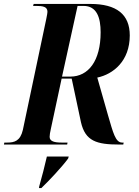

<svg xmlns="http://www.w3.org/2000/svg" viewBox="-52 -734 704 975"><path d="M-32 0H289L291 -10H261C225 -10 200 -16 200 -39C200 -48 202 -61 207 -83L261 -335H312L359 -114C381 -17 439 0 554 0H574L576 -10H568C534 -10 522 -62 497 -147L442 -340C523 -357 607 -424 607 -554C607 -661 540 -714 407 -714H119L116 -704H131C166 -704 189 -700 189 -674C189 -669 187 -658 183 -638L64 -74C51 -18 21 -10 -15 -10H-30ZM305 -345H263L342 -704H372C440 -704 459 -644 459 -570C459 -425 397 -345 305 -345ZM147 213 146 221H158C198 183 265 111 294 71L297 61H186C175 110 162 159 147 213Z"/></svg>

Font: Noto Serif Display Condensed
Style: Bold Italic
Weight: 700
Width: 3
Italic angle: -12°
Designer: Monotype Design Team
Foundry: Monotype Imaging Inc.
Version: Version 2.009